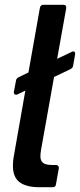

<svg xmlns="http://www.w3.org/2000/svg" viewBox="-20 -783 334 803"><path d="M280 -566Q284 -568 286 -568Q296 -568 294 -555L286 -509Q285 -499 275 -494L206 -461L152 -158Q149 -142 149 -129Q149 -110 160.5 -101.5Q172 -93 197 -93H214Q220 -93 223.5 -89Q227 -85 226 -79L214 -12Q213 0 200 0H145Q90 0 62 -21Q34 -42 34 -90Q34 -111 38 -131L86 -404L53 -388Q51 -387 47 -387Q37 -387 38 -399L47 -446Q48 -455 58 -460L99 -480L147 -751Q150 -763 161 -763H245Q252 -763 255 -759Q258 -755 257 -749L219 -537Z"/></svg>

Font: Open Sauce Two Medium Italic
Style: Regular
Weight: 500
Italic angle: -10°
Designer: Alfredo Marco Pradil
Foundry: Creative Sauce Fz LLC
Version: Version 1.477